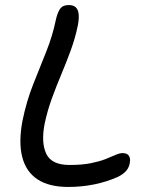

<svg xmlns="http://www.w3.org/2000/svg" viewBox="-20 -731 592 760"><path d="M250 9Q174 9 128.5 -21Q83 -51 68 -109.5Q53 -168 69 -253Q85 -331 111.5 -397.5Q138 -464 163 -526.5Q188 -589 201 -652Q207 -680 217.5 -695.5Q228 -711 252 -711Q271 -711 280.5 -701.5Q290 -692 291.5 -673.5Q293 -655 288 -630Q278 -581 260.5 -533Q243 -485 223 -437.5Q203 -390 185.5 -342Q168 -294 157 -243Q142 -167 163 -122.5Q184 -78 255 -78Q305 -78 339.5 -85Q374 -92 397 -101Q420 -110 436.5 -117.5Q453 -125 466 -125Q483 -125 490 -114.5Q497 -104 494 -88Q492 -70 480.5 -56Q469 -42 447 -31Q402 -11 352.5 -1Q303 9 250 9Z"/></svg>

Font: Shantell Sans
Style: Italic
Weight: 400
Italic angle: -11°
Designer: Stephen Nixon, Anya Danilova, Shantell Martin
Foundry: Arrow Type
Version: Version 1.011;[c5ecc13dd]